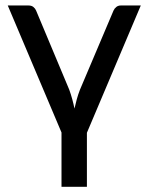

<svg xmlns="http://www.w3.org/2000/svg" viewBox="-20 -528 555 718"><path d="M305 -31.5V170.5H210V-32.5L9 -507.5H86.5Q98 -507.5 105 -501.8Q112 -496 115 -488.5L239 -192.5Q245.5 -174.5 250.2 -157Q255 -139.5 258.5 -122Q262.5 -139.5 267.2 -157Q272 -174.5 279 -192.5L404.5 -488.5Q408 -496.5 415 -502Q422 -507.5 432 -507.5H506.5Z"/></svg>

Font: Lato Medium
Style: Regular
Weight: 500
Designer: Lukasz Dziedzic
Foundry: tyPoland Lukasz Dziedzic
Version: Version 2.006; 2014-01-15